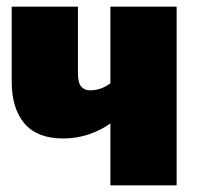

<svg xmlns="http://www.w3.org/2000/svg" viewBox="-20 -554 590 574"><path d="M508 -534V0H310V-185Q281 -164 244.5 -152Q208 -140 169 -140Q91 -140 53 -185Q15 -230 15 -310V-534H213V-336Q213 -307 222.5 -295.5Q232 -284 249 -284Q282 -284 310 -305V-534Z"/></svg>

Font: Fira Sans Black
Style: Regular
Weight: 900
Designer: Carrois Corporate & Edenspiekermann AG
Foundry: Carrois Corporate GbR & Edenspiekermann AG
Version: Version 4.203